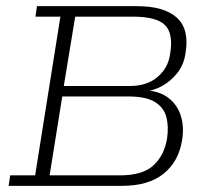

<svg xmlns="http://www.w3.org/2000/svg" viewBox="-20 -603 674 623"><path d="M8 0 13 -34H94L176 -549H95L100 -583H425Q513 -583 554 -545.5Q595 -508 582 -431Q577 -394 556 -367Q535 -340 506 -324Q477 -308 447 -306L442 -311Q495 -309 525 -286.5Q555 -264 566.5 -228Q578 -192 571 -149Q560 -79 511 -39.5Q462 0 377 0ZM141 -34H369Q443 -34 478 -66.5Q513 -99 522 -153Q528 -193 519.5 -224Q511 -255 482 -272.5Q453 -290 396 -290H182ZM187 -324H402Q457 -324 491.5 -353.5Q526 -383 532 -428Q543 -493 516 -521Q489 -549 410 -549H224Z"/></svg>

Font: Rokkitt SemiBold ExtraLight
Style: Italic
Weight: 250
Italic angle: -9°
Version: Version 3.103